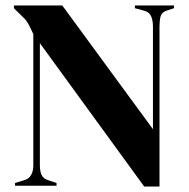

<svg xmlns="http://www.w3.org/2000/svg" viewBox="-20 -680 693 703"><path d="M35 0V-10L68 -20Q86 -25 94 -39.5Q102 -54 102 -74V-555Q91 -579 84.5 -591Q78 -603 70 -611.5Q62 -620 48 -633L31 -650V-660H208L540 -207V-584Q540 -604 533.5 -620Q527 -636 507 -641L474 -650V-660H617V-650L590 -641Q572 -635 568 -620Q564 -605 564 -585V3H508L126 -522V-74Q126 -54 132 -40Q138 -26 157 -20L187 -10V0Z"/></svg>

Font: DeepMind Serif Display
Style: Regular
Weight: 400
Designer: Frank Grießhammer / Modifications: Colophon Foundry
Foundry: Colophon Foundry
Version: Version 5.003; ttfautohint (v1.8.2)